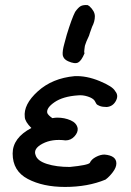

<svg xmlns="http://www.w3.org/2000/svg" viewBox="-20 -721 518 759"><path d="M237 18Q150 18 90 -13.5Q30 -45 30 -114Q30 -176 104 -215Q79 -240 78 -258Q72 -308 129.5 -360Q187 -412 275 -420Q322 -422 374 -400.5Q426 -379 435 -361Q450 -344 438 -322Q426 -300 402 -298Q385 -298 374.5 -302Q364 -306 361 -310.5Q358 -315 354 -323Q347 -333 327 -339.5Q307 -346 288 -344Q229 -340 195.5 -317Q162 -294 167 -274Q171 -265 187 -254Q199 -256 206 -256Q235 -256 259 -245.5Q283 -235 287 -214Q289 -198 274.5 -182Q260 -166 239 -166Q186 -173 148 -153Q110 -133 121 -107Q128 -85 165.5 -73Q203 -61 256 -61Q327 -68 335 -77Q341 -91 359 -100.5Q377 -110 393 -110Q440 -106 440 -75Q440 -59 426 -40.5Q412 -22 397 -11Q327 18 237 18ZM228 -503Q226 -519 234.5 -549Q243 -579 244 -584Q264 -649 277 -674Q289 -691 298.5 -696.5Q308 -702 326 -701L333 -697Q355 -677 355 -656.5Q355 -636 344 -615Q333 -585 332 -580Q331 -577 327 -569Q323 -561 322 -558Q321 -555 318 -547Q315 -539 315 -536Q315 -533 313.5 -524Q312 -515 314 -510Q302 -481 289 -474Q276 -467 249 -479Q231 -487 228 -503Z"/></svg>

Font: Excalifont
Style: Regular
Weight: 400
Designer: Your Own Font Foundry (Virgil); Ján Filípek / DizajnDesign (Excalifont, modifications)
Foundry: Your Own Font Foundry (Virgil); Ján Filípek / DizajnDesign (Excalifont, modifications)
Version: Version 1.000;Glyphs 3.2 (3227)